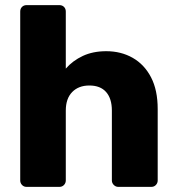

<svg xmlns="http://www.w3.org/2000/svg" viewBox="-20 -730 690 750"><path d="M84 0Q73 0 66 -7.5Q59 -15 59 -25V-685Q59 -696 66 -703Q73 -710 84 -710H212Q223 -710 230 -703Q237 -696 237 -685V-462Q264 -493 303.5 -511.5Q343 -530 395 -530Q453 -530 498.5 -504Q544 -478 570 -428Q596 -378 596 -304V-25Q596 -15 589 -7.5Q582 0 571 0H442Q432 0 424.5 -7.5Q417 -15 417 -25V-298Q417 -345 394.5 -370.5Q372 -396 329 -396Q287 -396 262 -370.5Q237 -345 237 -298V-25Q237 -15 230 -7.5Q223 0 212 0Z"/></svg>

Font: Rubik
Style: Bold
Weight: 700
Designer: Hubert and Fischer
Foundry: Hubert and Fischer
Version: Version 2.300;gftools[0.9.30]